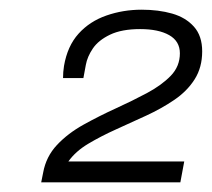

<svg xmlns="http://www.w3.org/2000/svg" viewBox="-20 -816 437 396"><path d="M65 -440 69 -460Q75 -493 97.5 -517Q120 -541 152.5 -559Q185 -577 219 -592.5Q253 -608 283 -624Q313 -640 332 -659.5Q351 -679 351 -706Q351 -731 329 -743.5Q307 -756 269 -756Q231 -756 207 -744.5Q183 -733 171.5 -716Q160 -699 157 -682L152 -655H110Q110 -661 110.5 -667.5Q111 -674 112 -680Q119 -721 142 -746.5Q165 -772 199.5 -784Q234 -796 272 -796Q307 -796 335 -788Q363 -780 380 -761Q397 -742 397 -710Q397 -677 381.5 -652.5Q366 -628 339.5 -610Q313 -592 281.5 -577.5Q250 -563 219 -549Q188 -535 162 -519.5Q136 -504 121 -483H360L352 -440Z"/></svg>

Font: Archivo SemiExpanded Thin
Style: Italic
Weight: 250
Width: 6
Italic angle: -10°
Designer: Hector Gatti
Foundry: Omnibus-Type
Version: Version 2.001